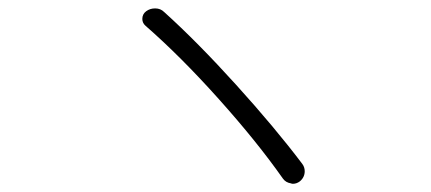

<svg xmlns="http://www.w3.org/2000/svg" viewBox="-20 -575 1040 463"><path d="M331.1 -512.7Q323.2 -519.5 323.2 -529.3Q323.2 -541 332.5 -547.9Q341.8 -554.7 353.5 -554.7Q353.5 -554.7 354.5 -554.7Q367.2 -554.7 376 -545.9Q456.1 -473.6 549.3 -370.6Q642.6 -267.6 709 -179.7Q714.8 -171.9 714.8 -162.1Q714.8 -147.5 703.1 -137.7Q695.3 -131.8 686.5 -131.8Q683.6 -131.8 681.6 -132.8Q668.9 -134.8 662.1 -144.5Q599.6 -233.4 507.8 -335.9Q416 -438.5 331.1 -512.7Z"/></svg>

Font: Gen Jyuu Gothic L Monospace Light
Style: Regular
Weight: 300
Designer: [Source Han Sans]
Ryoko NISHIZUKA  (kana & ideographs); Paul D. Hunt (Latin, Greek & Cyrillic); Wenlong ZHANG  (bopomofo
Version: Version 1.002.20150607